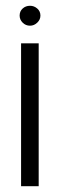

<svg xmlns="http://www.w3.org/2000/svg" viewBox="-20 -645 207 665"><path d="M53 0V-495H114V0ZM84 -556Q69 -556 58.5 -566.5Q48 -577 48 -591Q48 -606 58.5 -615.5Q69 -625 84 -625Q98 -625 109 -615.5Q120 -606 120 -591Q120 -577 109 -566.5Q98 -556 84 -556Z"/></svg>

Font: Alumni Sans Thin
Style: Regular
Weight: 400
Version: Version 1.018